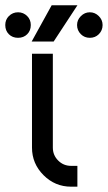

<svg xmlns="http://www.w3.org/2000/svg" viewBox="-24 -702 406 722"><path d="M96.3 -500V-147Q96.3 -86.7 139.7 -43.3Q183 0 243.3 0H267V-78.3H243.3Q214.7 -78.3 194.7 -98.4Q174.7 -118.4 174.7 -147V-500ZM95 -545.7H177.7L267.2 -682.2H170.3ZM43.9 -655.8Q23.7 -655.8 9.3 -641.5Q-4.2 -628 -4.2 -607.8Q-4.2 -586.8 9.3 -573.3Q22.8 -559.8 43.8 -559.8Q64.8 -559.8 78.3 -573.3Q91.8 -586.8 91.8 -607.8Q91.8 -628 78.3 -641.5Q64.1 -655.8 43.9 -655.8ZM313.8 -655.8Q294.5 -655.8 280.2 -641.5Q265.8 -627.2 265.8 -607.8Q265.8 -587.6 280.2 -573.3Q293.7 -559.8 313.8 -559.8Q334 -559.8 347.5 -573.3Q361.8 -587.6 361.8 -607.8Q361.8 -627.2 347.5 -641.5Q333.2 -655.8 313.8 -655.8Z"/></svg>

Font: Unageo Variable
Style: Regular
Weight: 300
Designer: Richard Sepsi
Foundry: Richard Sepsi
Version: Version 2.200